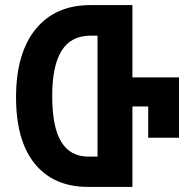

<svg xmlns="http://www.w3.org/2000/svg" viewBox="-20 -734 745 754"><path d="M43 -352Q43 -525 120 -619.5Q197 -714 335 -714H500V-430H683V-193H562V-316H500V0H326Q191 0 117 -90.5Q43 -181 43 -352ZM363 -119V-594H336Q259 -594 222 -535Q185 -476 185 -357Q185 -235 220.5 -177Q256 -119 327 -119Z"/></svg>

Font: Noto Sans Georgian Bold Cond
Style: Regular
Weight: 700
Width: 3
Designer: Monotype Design team
Foundry: Monotype Imaging Inc.
Version: Version 1.000